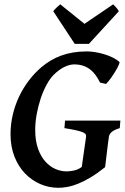

<svg xmlns="http://www.w3.org/2000/svg" viewBox="-20 -873 589 908"><path d="M546.4 -267.1Q520 -259.3 508.3 -248.8Q496.6 -238.3 495.1 -227.1Q493.2 -213.9 490.5 -193.4Q487.8 -172.9 485.4 -151.1Q482.9 -129.4 480.5 -110.6Q478 -91.8 477.1 -82.5Q439.9 -52.7 408.2 -33.9Q376.5 -15.1 349.4 -4.2Q322.3 6.8 299.1 11Q275.9 15.1 256.3 15.1Q211.4 15.1 170.7 -2.4Q129.9 -20 98.4 -52.7Q66.9 -85.4 48.3 -132.6Q29.8 -179.7 29.8 -238.3Q29.8 -284.7 40.3 -329.8Q50.8 -375 70.1 -415.8Q89.4 -456.5 116.2 -491.9Q143.1 -527.3 175.3 -554.7Q195.8 -572.3 219 -586.2Q242.2 -600.1 268.6 -609.9Q294.9 -619.6 325.4 -624.8Q356 -629.9 391.1 -629.9Q408.2 -629.9 429.7 -626.5Q451.2 -623 472.4 -616.7Q493.7 -610.4 512.7 -601.1Q531.7 -591.8 544.4 -580.1Q546.4 -578.1 543.7 -570.8Q541 -563.5 535.6 -553.2Q530.3 -543 522.7 -531Q515.1 -519 507.6 -508.1Q500 -497.1 492.9 -488.5Q485.8 -480 481.4 -476.1L453.1 -482.4Q444.3 -500.5 433.3 -516.1Q422.4 -531.7 407.7 -543.5Q393.1 -555.2 374 -561.8Q355 -568.4 330.6 -568.4Q309.1 -568.4 284.9 -556.6Q260.7 -544.9 236.3 -521.5Q217.3 -503.4 200.7 -472.9Q184.1 -442.4 172.1 -406.2Q160.2 -370.1 153.3 -331.8Q146.5 -293.5 146.5 -259.3Q146.5 -207 159.9 -169.7Q173.3 -132.3 194.8 -108.6Q216.3 -85 242.4 -73.7Q268.6 -62.5 294.4 -62.5Q311 -62.5 330.3 -66.7Q349.6 -70.8 366.7 -83.5L387.2 -227.1Q387.7 -231.9 385.7 -236.8Q383.8 -241.7 373.5 -246.6Q363.3 -251.5 342.3 -256.3Q321.3 -261.2 284.7 -267.1L287.6 -302.7H549.3ZM400.4 -665.5H333.5L231.9 -819.8Q238.8 -829.1 248.3 -837.9Q257.8 -846.7 265.1 -852.5L379.4 -760.3L515.1 -852.5Q521 -847.2 529.1 -838.1Q537.1 -829.1 542 -819.8Z"/></svg>

Font: Gentium Basic
Style: Bold Italic
Weight: 700
Italic angle: -8°
Designer: J. Victor Gaultney and Annie Olsen
Foundry: SIL International
Version: Version 1.102; 2013; Maintenance release